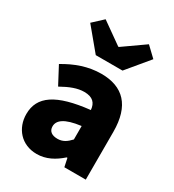

<svg xmlns="http://www.w3.org/2000/svg" viewBox="-208 -991 1022 1125"><g transform="rotate(30 303.0 -429.0)"><path d="M216 14C279 14 332 -15 379 -57H384L396 0H541V-323C541 -501 458 -583 311 -583C222 -583 141 -553 66 -508L128 -391C185 -423 232 -441 277 -441C335 -441 359 -414 363 -368C141 -344 47 -279 47 -159C47 -64 111 14 216 14ZM277 -124C240 -124 216 -140 216 -173C216 -213 252 -246 363 -260V-169C337 -141 313 -124 277 -124ZM227 -661H408L531 -809L465 -872L320 -770H316L172 -872L104 -809Z"/></g></svg>

Font: Noto Sans CJK TC Black
Style: Regular
Weight: 900
Designer: Ryoko NISHIZUKA 西塚涼子 (kana, bopomofo & ideographs); Paul D. Hunt (Latin, Greek & Cyrillic); Sandoll Communications 산돌커뮤니
Foundry: Adobe
Version: Version 2.004;hotconv 1.0.118;makeotfexe 2.5.65603